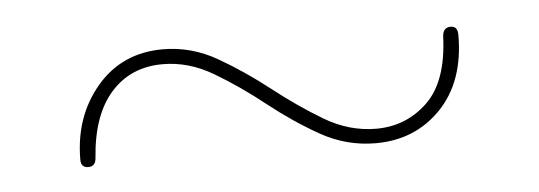

<svg xmlns="http://www.w3.org/2000/svg" viewBox="-26 -462 618 220"><g transform="rotate(-5 283.0 -352.0)"><path d="M399.5 -287.5Q366 -287.5 336.2 -304.2Q306.5 -321 278.5 -343.2Q250.5 -365.5 222.2 -382.2Q194 -399 164 -399Q127 -399 104.2 -373.2Q81.5 -347.5 78 -299Q77.5 -289 69 -289Q60.5 -289 60.5 -298Q60.5 -347.5 89.5 -381.8Q118.5 -416 165.5 -416Q198.5 -416 228 -399Q257.5 -382 285.5 -360Q313.5 -338 342 -321Q370.5 -304 401.5 -304Q436 -304 460.5 -327.5Q485 -351 487 -402.5Q487.5 -413 496.5 -413Q504.5 -413 504.5 -403Q504.5 -349.5 474.8 -318.5Q445 -287.5 399.5 -287.5Z"/></g></svg>

Font: Fraunces 72pt S000 Thin
Style: Regular
Weight: 100
Version: Version 1.000; ttfautohint (v1.8.3)